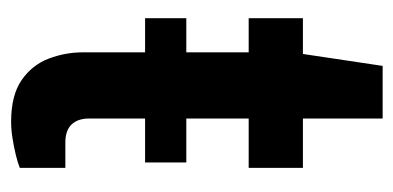

<svg xmlns="http://www.w3.org/2000/svg" viewBox="-206 -508 725 354"><g transform="rotate(90 157.0 -330.5)"><path d="M13 -235V-311H279V-235ZM204 12Q155 12 127 -7.5Q99 -27 87.5 -57.5Q76 -88 76 -120V-426H13V-526H79L101 -673H198V-526H289V-426H198V-132Q198 -111 209 -99.5Q220 -88 242 -88H289V-4Q279 0 264.5 3.5Q250 7 234 9.5Q218 12 204 12Z"/></g></svg>

Font: Archivo SemiBold
Style: Regular
Weight: 600
Designer: Hector Gatti
Foundry: Omnibus-Type
Version: Version 2.001